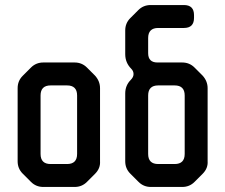

<svg xmlns="http://www.w3.org/2000/svg" viewBox="-20 -733 894 762"><path d="M103 -11Q123 9 152 9H276Q305 9 325 -11L357 -43Q379 -65 377 -93V-383Q377 -411 357 -433L325 -465Q305 -485 276 -485H152Q123 -485 103 -465L70 -432Q50 -412 50 -383V-93Q50 -64 70 -44ZM141 -122V-354Q141 -394 181 -394H246Q286 -394 286 -354V-122Q286 -82 246 -82H181Q141 -82 141 -122Z M530 -11Q550 9 579 9H703Q732 9 752 -11L784 -43Q806 -65 804 -93V-383Q804 -411 784 -433L752 -465Q732 -485 703 -485H605Q568 -485 568 -522V-582Q568 -622 608 -622H710Q750 -622 750 -662V-673Q750 -713 710 -713H578Q549 -713 529 -693L497 -661Q477 -641 477 -612V-518Q477 -484 501 -460Q510 -451 510 -439Q510 -427 499 -416Q477 -394 477 -362V-93Q477 -64 497 -44ZM568 -122V-354Q568 -394 608 -394H673Q713 -394 713 -354V-122Q713 -82 673 -82H608Q568 -82 568 -122Z"/></svg>

Font: WDXL Lubrifont SC
Style: Regular
Weight: 400
Designer: [WDXL Lubrifont] Copyright 2020-2022 (c) NightFurySL2001, Skr-ZERO; [ZCOOL QingKe HuangYou] Copyright 2018-2022 (c) The 
Version: Version 2.001;hotconv 1.1.1;makeotfexe 2.6.0